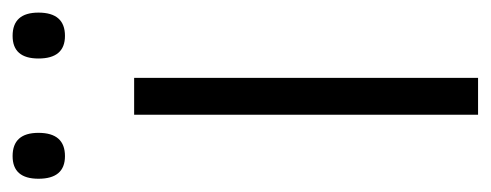

<svg xmlns="http://www.w3.org/2000/svg" viewBox="-262 -508 760 297"><g transform="rotate(-90 117.5 -360.0)"><path d="M145 0H88V-532H145ZM-11 -680Q-11 -720 24 -720Q60 -720 60 -680Q60 -639 24 -639Q-11 -639 -11 -680ZM175 -680Q175 -720 210 -720Q246 -720 246 -680Q246 -639 210 -639Q175 -639 175 -680Z"/></g></svg>

Font: Noto Traditional Nushu Light
Style: Regular
Weight: 300
Designer: LIU Zhao
Foundry: LiuZhao Studio
Version: Version 2.003; ttfautohint (v1.8.4.7-5d5b)